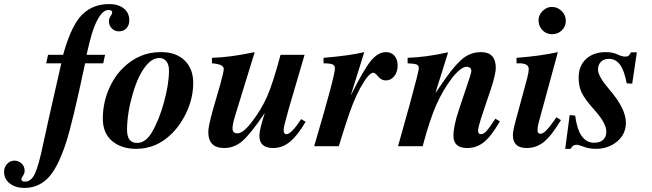

<svg xmlns="http://www.w3.org/2000/svg" viewBox="-189 -718 3204 943"><path d="M47 -449H121Q156 -574 200 -630Q255 -698 347 -698Q392 -698 419 -676.5Q446 -655 446 -618Q446 -594 432 -579Q418 -564 395 -564Q374 -564 360 -578.5Q346 -593 346 -614Q346 -627 354 -638.5Q362 -650 362 -656Q362 -669 344 -669Q318 -669 294 -628.5Q270 -588 252 -515L236 -449H327L318 -407H229Q166 -109 134 -13Q92 113 44 159Q-3 205 -70 205Q-113 205 -141 183Q-169 161 -169 126Q-169 103 -154 87Q-139 71 -118 71Q-98 71 -83 85Q-68 99 -68 120Q-68 134 -76 145Q-84 156 -84 162Q-84 174 -66 174Q-36 174 -17.5 135Q1 96 24 -15Q35 -69 112 -407H38Z M599 -462H603Q676 -462 718 -421Q760 -380 760 -311Q760 -242 731 -175.5Q702 -109 655 -62Q580 13 480 13Q407 13 361.5 -25.5Q316 -64 316 -135Q316 -208 343 -274Q370 -340 416 -385Q495 -462 599 -462ZM641 -372Q641 -400 628.5 -416.5Q616 -433 594 -433Q562 -433 534 -402Q491 -354 463 -257.5Q435 -161 435 -80Q435 -16 484 -16Q525 -16 555 -65Q591 -124 616 -214.5Q641 -305 641 -372Z M1290 -133 1312 -120Q1273 -53 1235.5 -22Q1198 9 1153 9Q1085 9 1085 -51Q1085 -82 1111 -161H1110Q1040 -58 1000.5 -24.5Q961 9 912 9Q834 9 834 -70Q834 -97 856 -176L893 -304Q910 -366 910 -379Q910 -403 852 -407V-434Q939 -436 1062 -462L969 -160Q953 -109 953 -88Q953 -63 977 -63Q1005 -63 1047 -118Q1094 -179 1122.5 -243Q1151 -307 1189 -449H1307L1229 -183Q1204 -95 1204 -80Q1204 -59 1218 -59Q1242 -59 1290 -133Z M1535 -253H1536Q1596 -374 1631.5 -418Q1667 -462 1707 -462Q1733 -462 1748.5 -444Q1764 -426 1764 -396Q1764 -365 1747.5 -344Q1731 -323 1706 -323Q1684 -323 1668.5 -342Q1653 -361 1645 -361Q1622 -361 1580 -285Q1544 -220 1506 -99L1475 0H1354Q1456 -345 1456 -382Q1456 -396 1444.5 -401.5Q1433 -407 1400 -407V-434Q1531 -445 1600 -462Z M2244 -135 2266 -122Q2225 -50 2188.5 -20.5Q2152 9 2106 9Q2038 9 2038 -51Q2038 -98 2064 -176L2119 -341Q2126 -364 2126 -369Q2126 -390 2101 -390Q2088 -390 2068 -373.5Q2048 -357 2032 -336Q1985 -274 1953 -201Q1921 -128 1887 0H1766L1823 -204Q1868 -368 1868 -383Q1868 -397 1856.5 -401.5Q1845 -406 1813 -407V-434Q1903 -437 2012 -461L1950 -263H1951Q2002 -338 2024 -366.5Q2046 -395 2073 -421Q2116 -462 2173 -462Q2246 -462 2246 -385Q2246 -351 2218 -269L2183 -165Q2159 -94 2159 -76Q2159 -59 2173 -59Q2186 -59 2200 -74Q2214 -89 2244 -135Z M2522 -550Q2494 -550 2475 -570Q2456 -590 2456 -619Q2456 -644 2476 -664Q2496 -684 2521 -684Q2549 -684 2569.5 -664Q2590 -644 2590 -616Q2590 -588 2570.5 -569Q2551 -550 2522 -550ZM2544 -142 2566 -128Q2518 -49 2481 -20Q2444 9 2398 9Q2330 9 2330 -54Q2330 -76 2345 -130L2400 -333Q2408 -365 2408 -378Q2408 -407 2362 -407H2348V-434Q2466 -443 2551 -462L2460 -128Q2451 -97 2451 -77Q2451 -61 2466 -61Q2487 -61 2530 -122Z M2939 -461 2916 -307 2889 -309Q2877 -372 2856 -400.5Q2835 -429 2801 -429Q2777 -429 2762.5 -414.5Q2748 -400 2748 -376Q2748 -343 2805 -277Q2885 -184 2885 -115Q2885 -59 2842 -23Q2799 13 2737 13Q2702 13 2673 1Q2652 -7 2643 -7Q2623 -7 2614 13H2587L2609 -153L2636 -150Q2653 -17 2729 -17Q2758 -17 2773.5 -31.5Q2789 -46 2789 -71Q2789 -112 2733 -175Q2683 -231 2668 -262.5Q2653 -294 2653 -336Q2653 -395 2689.5 -428.5Q2726 -462 2787 -462Q2820 -462 2845 -450Q2866 -440 2882 -440Q2893 -440 2898 -444Q2903 -448 2910 -461Z"/></svg>

Font: STIX MathJax Main
Style: Bold Italic
Weight: 700
Italic angle: -16.33°
Designer: MicroPress Inc., with final additions and corrections provided by Coen Hoffman, Elsevier (retired)
Version: Version 1.1.1